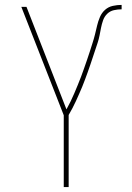

<svg xmlns="http://www.w3.org/2000/svg" viewBox="-20 -763 540 783"><path d="M240 0V-293L67 -735H88L251 -317Q260 -333 268 -349.5Q276 -366 283 -382.5Q290 -399 297 -416Q304 -433 310.5 -450Q317 -467 323 -484.5Q329 -502 335 -519Q341 -536 346.5 -553.5Q352 -571 357.5 -588Q363 -605 367.5 -623Q372 -641 376 -658.5Q380 -676 387.5 -693.5Q395 -711 408.5 -723Q422 -735 440 -739Q458 -743 476 -743V-725Q460 -725 444.5 -721.5Q429 -718 417.5 -707Q406 -696 400.5 -680.5Q395 -665 392 -649.5Q389 -634 386 -618.5Q383 -603 378 -588Q373 -573 368 -558Q363 -543 358 -528Q353 -513 348 -498Q343 -483 337.5 -468Q332 -453 326.5 -438Q321 -423 315 -408.5Q309 -394 302.5 -379.5Q296 -365 289.5 -350.5Q283 -336 275.5 -322Q268 -308 260 -294V0Z"/></svg>

Font: Iosevka SS18 Thin
Style: Regular
Weight: 100
Monospace: yes
Designer: Belleve Invis
Foundry: Belleve Invis
Version: Version 25.1.1; ttfautohint (v1.8.4)